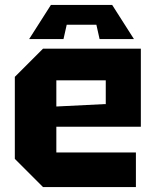

<svg xmlns="http://www.w3.org/2000/svg" viewBox="-20 -757 630 777"><path d="M40 -114V-446L154 -560H550V-244H208V-140H530V0H154ZM208 -326 408 -336V-432H208ZM237 -599H98L186 -737H434L522 -599H383L370 -657H250Z"/></svg>

Font: Tektur
Style: Bold
Weight: 700
Designer: Adam Jagosz
Foundry: Adam Jagosz
Version: Version 1.005;gftools[0.9.30]